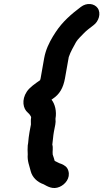

<svg xmlns="http://www.w3.org/2000/svg" viewBox="-20 -781 522 969"><path d="M240 -278C242 -280 245 -282 247 -283C280 -305 299 -336 308 -386L327 -493C337 -523 351 -544 364 -569C373 -584 390 -599 401 -611C416 -627 434 -640 451 -653C479 -673 491 -714 473 -740C456 -764 418 -769 388 -746C340 -710 295 -671 261 -619L247 -597C228 -565 211 -531 203 -488L185 -386C185 -383 183 -380 182 -376C159 -360 129 -340 115 -318C88 -277 96 -232 121 -212C125 -209 131 -202 133 -198C134 -196 138 -191 137 -187C135 -177 136 -165 136 -156V-152L129 -115C126 -100 123 -73 122 -59L120 -47C119 -35 119 -15 120 -2C117 32 129 57 135 83C143 114 168 138 200 149C220 160 247 177 281 162C309 150 336 118 325 81C319 61 307 54 289 46C277 43 268 36 256 31C254 21 249 10 246 -1C244 -16 249 -36 244 -51C247 -70 248 -95 252 -116L259 -152C261 -161 261 -171 260 -182C267 -220 257 -257 240 -278Z"/></svg>

Font: Blanket
Style: BdObl
Weight: 700
Foundry: Cannot Into Space Fonts
Version: Version 0.9